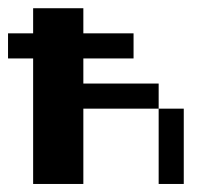

<svg xmlns="http://www.w3.org/2000/svg" viewBox="-20 -458 540 478"><path d="M62.5 -437.5H187.5V-375H312.5V-312.5H187.5V-250H375V-187.5H187.5V0H62.5V-312.5H0V-375H62.5ZM375 -187.5H437.5V0H375Z"/></svg>

Font: Half Eighties
Style: Regular
Weight: 400
Monospace: yes
Designer: Jayvee Enaguas (HarvettFox96)
Version: 20191127.01dev02